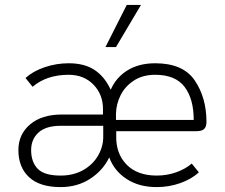

<svg xmlns="http://www.w3.org/2000/svg" viewBox="-20 -753 917 783"><path d="M55 -141Q55 -205 102.5 -245.5Q150 -286 232 -286H400V-308Q400 -368 361 -408Q322 -448 260 -448Q170 -448 113 -399L84 -435Q115 -463 162.5 -479Q210 -495 260 -495Q325 -495 366 -467.5Q407 -440 431 -388H432Q454 -438 500.5 -466.5Q547 -495 613 -495Q727 -495 774.5 -424.5Q822 -354 822 -256Q822 -236 812.5 -227Q803 -218 781 -218H454V-200Q452 -127 496 -82Q540 -37 619 -37Q660 -37 697.5 -50Q735 -63 762 -86L791 -50Q760 -22 714.5 -6Q669 10 619 10Q547 10 496.5 -23Q446 -56 426 -110H425Q399 -57 347 -23.5Q295 10 227 10Q142 10 98.5 -30.5Q55 -71 55 -141ZM770 -264Q770 -350 732.5 -399Q695 -448 613 -448Q562 -448 526 -424.5Q490 -401 472 -365Q454 -329 453 -290V-264ZM401 -195V-240H228Q167 -240 137 -212.5Q107 -185 107 -141Q107 -92 134 -64.5Q161 -37 227 -37Q280 -37 319.5 -59.5Q359 -82 380 -118.5Q401 -155 401 -195ZM497 -733H555L453 -561H410Z"/></svg>

Font: Niramit ExtraLight
Style: Regular
Weight: 200
Designer: Katatrad Aksorn Co.,Ltd.
Foundry: Cadson Demak Co.,Ltd.
Version: Version 1.000; ttfautohint (v1.6)